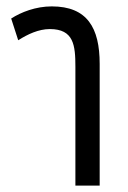

<svg xmlns="http://www.w3.org/2000/svg" viewBox="-20 -581 400 601"><path d="M37 -455C67 -474 101 -490 136 -490C211 -490 216 -439 216 -372V0H292V-381C292 -494 253 -561 142 -561C92 -561 46 -543 15 -523Z"/></svg>

Font: Noto Sans Thai Looped ExtraCondensed
Style: Regular
Weight: 400
Width: 2
Designer: Sasikarn Vongin, Ben Mitchell
Foundry: The Fontpad Ltd
Version: Version 1.001